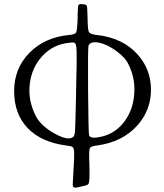

<svg xmlns="http://www.w3.org/2000/svg" viewBox="-20 -680 776 909"><path d="M372.1 201.2Q374 201.2 377.9 200.2Q393.6 196.3 397.5 192.4Q402.3 186.5 403.3 166Q404.3 151.4 403.3 96.7Q402.3 83 402.3 76.2Q402.3 74.2 402.3 71.3Q401.4 28.3 405.8 20.5Q410.2 12.7 437.5 8.8H439.5Q561.5 -7.8 631.8 -87.9Q695.3 -160.2 694.8 -256.3Q694.3 -352.5 630.9 -422.9Q560.5 -501 437.5 -514.6H435.5Q406.2 -518.6 400.9 -528.3Q395.5 -538.1 394.5 -593.8Q394.5 -596.7 394.5 -598.6Q393.6 -644.5 391.1 -651.9Q388.7 -659.2 372.1 -660.2Q369.1 -660.2 365.2 -660.2Q353.5 -661.1 351.1 -655.3Q348.6 -649.4 347.7 -614.3Q347.7 -602.5 347.7 -595.7Q345.7 -538.1 340.8 -527.3Q335.9 -516.6 308.6 -514.6Q192.4 -503.9 119.6 -430.2Q46.9 -356.4 46.9 -248.5Q46.9 -140.6 110.8 -73.7Q174.8 -6.8 293 8.8Q294.9 8.8 299.8 9.8Q319.3 11.7 324.2 16.6Q331.1 23.4 331.1 45.9Q332 61.5 328.1 122.1Q327.1 134.8 327.1 141.6Q324.2 184.6 324.2 193.4Q324.2 202.1 327.6 205.6Q331.1 209 338.4 208.5Q345.7 208 372.1 201.2ZM150.4 -128.9Q111.3 -204.1 121.1 -284.2Q130.9 -361.3 180.7 -415Q232.4 -470.7 308.6 -477.5Q311.5 -477.5 316.4 -478.5Q332 -480.5 336.9 -473.6Q342.8 -463.9 342.8 -422.9Q343.8 -392.6 340.8 -281.2Q339.8 -243.2 339.8 -221.7Q336.9 -85.9 335.4 -62.5Q334 -39.1 327.1 -32.2Q303.7 -11.7 239.3 -47.4Q174.8 -83 150.4 -128.9ZM402.3 -38.1Q398.4 -45.9 397 -252Q395.5 -458 399.4 -464.8Q410.2 -486.3 451.2 -477.5Q489.3 -468.8 529.3 -439.5Q572.3 -409.2 588.9 -374Q622.1 -306.6 615.2 -231.4Q609.4 -160.2 570.3 -106.4Q529.3 -50.8 465.8 -34.2Q411.1 -20.5 402.3 -38.1Z"/></svg>

Font: Bpmf GenWan Min R
Style: R
Weight: 400
Foundry: But Ko
Version: Version 1.320